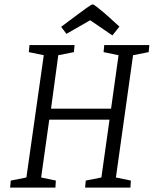

<svg xmlns="http://www.w3.org/2000/svg" viewBox="-20 -853 706 873"><path d="M26 0 29 -32 100 -46 179 -602 111 -616 114 -648H319L316 -616L245 -602L212 -359H485L519 -602L451 -616L454 -648H659L656 -616L585 -602L507 -46L575 -32L573 0H367L370 -32L441 -46L478 -309H204L167 -46L234 -32L232 0ZM491 -692 390 -761 282 -699 258 -731 329 -784Q360 -807 374 -817Q388 -827 393.5 -830Q399 -833 401 -833Q406 -833 420.5 -821.5Q435 -810 450 -797.5Q465 -785 469 -781L523 -732Z"/></svg>

Font: Faustina Light Light
Style: Italic
Weight: 300
Italic angle: -8°
Version: Version 1.200